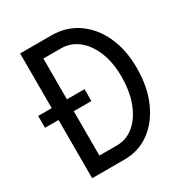

<svg xmlns="http://www.w3.org/2000/svg" viewBox="-170 -840 901 959"><g transform="rotate(-30 281.0 -360.0)"><path d="M84 0V-719.7H265.6Q349.1 -719.7 414.1 -675Q479 -630.4 515.9 -550.8Q552.7 -471.2 552.7 -366.2Q552.7 -257.8 516.4 -175.3Q480 -92.8 416.5 -46.4Q353 0 271.5 0ZM171.9 -80.1H273.4Q328.6 -80.1 371.8 -116.2Q415 -152.3 439.9 -217Q464.8 -281.7 464.8 -366.2Q464.8 -447.8 439.9 -509.3Q415 -570.8 371.8 -605.2Q328.6 -639.6 273.4 -639.6H171.9ZM5.9 -335.9V-404.3H273.4V-335.9Z"/></g></svg>

Font: Reddit Mono
Style: Regular
Weight: 400
Monospace: yes
Designer: Stephen Hutchings
Foundry: Reddit
Version: Version 1.014; ttfautohint (v1.8.4.7-5d5b)